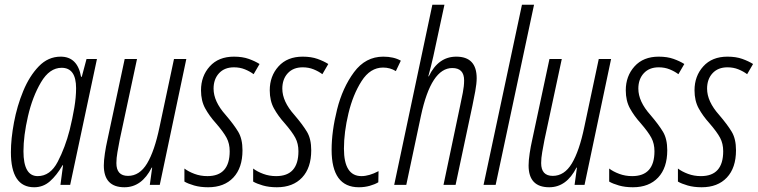

<svg xmlns="http://www.w3.org/2000/svg" viewBox="-20 -780 3197 810"><path d="M79 -142Q79 -207 98 -289.5Q117 -372 153 -433Q189 -494 240 -494Q301 -494 301 -408Q301 -370 293.5 -325.5Q286 -281 274 -232Q255 -158 223.5 -97.5Q192 -37 139 -37Q79 -37 79 -142ZM244 -83H246L235 0H276L389 -531H345L325 -456H322Q307 -541 236 -541Q183 -541 143.5 -500Q104 -459 78 -396Q52 -333 39 -263.5Q26 -194 26 -138Q26 10 124 10Q162 10 190.5 -15Q219 -40 244 -83Z M620 -73H622L612 0H654L766 -531H714L653 -244Q632 -143 600.5 -90.5Q569 -38 520 -38Q471 -38 471 -92Q471 -113 475.5 -138.5Q480 -164 485 -190L558 -531H506L433 -189Q427 -163 422.5 -133Q418 -103 418 -82Q418 10 505 10Q578 10 620 -73Z M1003 -146Q1003 -194 985 -224Q967 -254 932 -295Q881 -352 881 -406Q881 -446 904 -471Q927 -496 967 -496Q992 -496 1013 -487.5Q1034 -479 1050 -467L1075 -510Q1056 -522 1029.5 -531.5Q1003 -541 967 -541Q902 -541 865 -500Q828 -459 828 -399Q828 -355 845.5 -323Q863 -291 891 -260Q923 -223 936 -198.5Q949 -174 949 -142Q949 -37 855 -37Q826 -37 800.5 -46.5Q775 -56 758 -69V-14Q773 -5 799 2.5Q825 10 858 10Q926 10 964.5 -31Q1003 -72 1003 -146Z M1293 -146Q1293 -194 1275 -224Q1257 -254 1222 -295Q1171 -352 1171 -406Q1171 -446 1194 -471Q1217 -496 1257 -496Q1282 -496 1303 -487.5Q1324 -479 1340 -467L1365 -510Q1346 -522 1319.5 -531.5Q1293 -541 1257 -541Q1192 -541 1155 -500Q1118 -459 1118 -399Q1118 -355 1135.5 -323Q1153 -291 1181 -260Q1213 -223 1226 -198.5Q1239 -174 1239 -142Q1239 -37 1145 -37Q1116 -37 1090.5 -46.5Q1065 -56 1048 -69V-14Q1063 -5 1089 2.5Q1115 10 1148 10Q1216 10 1254.5 -31Q1293 -72 1293 -146Z M1576 -11 1577 -58Q1537 -37 1505 -37Q1431 -37 1431 -153Q1431 -222 1450 -301.5Q1469 -381 1505.5 -438Q1542 -495 1596 -495Q1626 -495 1650 -480L1671 -524Q1641 -541 1597 -541Q1522 -541 1473.5 -475.5Q1425 -410 1402 -318Q1379 -226 1379 -148Q1379 10 1494 10Q1518 10 1539.5 4Q1561 -2 1576 -11Z M1694 0 1756 -292Q1799 -493 1888 -493Q1938 -493 1938 -441Q1938 -417 1932.5 -389Q1927 -361 1921 -333L1851 0H1902L1973 -334Q1979 -362 1985 -395Q1991 -428 1991 -450Q1991 -541 1905 -541Q1829 -541 1789 -458H1787Q1793 -479 1798 -500Q1803 -521 1808 -542L1855 -760H1804L1643 0Z M2071 0 2233 -760H2182L2020 0Z M2412 -73H2414L2404 0H2446L2558 -531H2506L2445 -244Q2424 -143 2392.5 -90.5Q2361 -38 2312 -38Q2263 -38 2263 -92Q2263 -113 2267.5 -138.5Q2272 -164 2277 -190L2350 -531H2298L2225 -189Q2219 -163 2214.5 -133Q2210 -103 2210 -82Q2210 10 2297 10Q2370 10 2412 -73Z M2795 -146Q2795 -194 2777 -224Q2759 -254 2724 -295Q2673 -352 2673 -406Q2673 -446 2696 -471Q2719 -496 2759 -496Q2784 -496 2805 -487.5Q2826 -479 2842 -467L2867 -510Q2848 -522 2821.5 -531.5Q2795 -541 2759 -541Q2694 -541 2657 -500Q2620 -459 2620 -399Q2620 -355 2637.5 -323Q2655 -291 2683 -260Q2715 -223 2728 -198.5Q2741 -174 2741 -142Q2741 -37 2647 -37Q2618 -37 2592.5 -46.5Q2567 -56 2550 -69V-14Q2565 -5 2591 2.5Q2617 10 2650 10Q2718 10 2756.5 -31Q2795 -72 2795 -146Z M3085 -146Q3085 -194 3067 -224Q3049 -254 3014 -295Q2963 -352 2963 -406Q2963 -446 2986 -471Q3009 -496 3049 -496Q3074 -496 3095 -487.5Q3116 -479 3132 -467L3157 -510Q3138 -522 3111.5 -531.5Q3085 -541 3049 -541Q2984 -541 2947 -500Q2910 -459 2910 -399Q2910 -355 2927.5 -323Q2945 -291 2973 -260Q3005 -223 3018 -198.5Q3031 -174 3031 -142Q3031 -37 2937 -37Q2908 -37 2882.5 -46.5Q2857 -56 2840 -69V-14Q2855 -5 2881 2.5Q2907 10 2940 10Q3008 10 3046.5 -31Q3085 -72 3085 -146Z"/></svg>

Font: Noto Sans Display Condensed Light
Style: Italic
Weight: 300
Width: 3
Designer: Monotype Design team
Foundry: Monotype Imaging Inc.
Version: 1.000